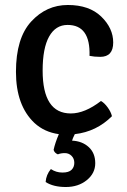

<svg xmlns="http://www.w3.org/2000/svg" viewBox="-20 -527 511 770"><path d="M195 74Q201 46 216 11Q158 3 118 -34Q44 -104 44 -239Q44 -374 105 -440.5Q166 -507 252 -507Q338 -507 386 -460.5Q434 -414 434 -356.5Q434 -299 382 -299Q358 -299 339 -303Q343 -427 251 -427Q203 -427 177 -380.5Q151 -334 151 -244Q151 -72 264 -72Q320 -72 385 -122Q399 -114 412 -96Q425 -78 429 -61Q367 1 280 11Q271 29 269 37Q310 39 336 63Q362 87 362 127.5Q362 168 328 195.5Q294 223 244 223Q194 223 163 203Q165 174 184 151Q205 165 230.5 165Q256 165 267 154Q278 143 278 126Q278 109 267 98Q256 87 240 87Q224 87 212 92Q198 86 195 74Z"/></svg>

Font: Signika
Style: Regular
Weight: 400
Designer: Anna Giedrys
Foundry: Anna Giedrys
Version: Version 1.001